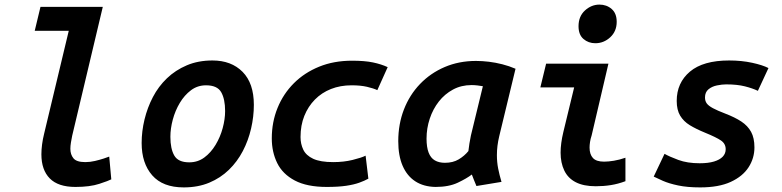

<svg xmlns="http://www.w3.org/2000/svg" viewBox="-20 -801 3400 835"><path d="M308 12Q233 12 196.5 -25Q160 -62 160 -130Q160 -150 163 -173Q166 -196 172 -220L279 -667H131L156 -771H427L294 -211Q291 -197 288.5 -181.5Q286 -166 286 -154Q286 -129 299.5 -112.5Q313 -96 351 -96Q372 -96 393 -101Q414 -106 431 -111.5Q448 -117 455 -120L464 -21Q453 -15 412 -1.5Q371 12 308 12Z M779 14Q688 14 642 -38.5Q596 -91 596 -179Q596 -230 608.5 -281.5Q621 -333 645 -379Q669 -425 706 -460.5Q743 -496 792.5 -517Q842 -538 904 -538Q986 -538 1035 -488.5Q1084 -439 1084 -345Q1084 -294 1072 -242Q1060 -190 1036 -144Q1012 -98 975.5 -62.5Q939 -27 890 -6.5Q841 14 779 14ZM803 -95Q840 -95 868.5 -116Q897 -137 917.5 -171Q938 -205 948.5 -244Q959 -283 959 -318Q959 -370 942 -400Q925 -430 876 -430Q839 -430 810.5 -408.5Q782 -387 762 -353.5Q742 -320 731.5 -281Q721 -242 721 -206Q721 -154 738 -124.5Q755 -95 803 -95Z M1401 12Q1315 12 1262 -16Q1209 -44 1185.5 -92Q1162 -140 1162 -199Q1162 -270 1187 -331.5Q1212 -393 1258 -439Q1304 -485 1368 -511Q1432 -537 1511 -537Q1566 -537 1602 -529.5Q1638 -522 1666 -509L1621 -409Q1604 -417 1576 -423.5Q1548 -430 1509 -430Q1460 -430 1419.5 -414Q1379 -398 1349.5 -368Q1320 -338 1303.5 -297Q1287 -256 1287 -205Q1287 -175 1299 -150Q1311 -125 1342 -110.5Q1373 -96 1429 -96Q1475 -96 1513.5 -105.5Q1552 -115 1570 -124L1582 -24Q1566 -15 1542.5 -6.5Q1519 2 1485 7Q1451 12 1401 12Z M1874 12Q1822 11 1786 -12.5Q1750 -36 1731 -80Q1712 -124 1712 -187Q1712 -261 1736.5 -324.5Q1761 -388 1806.5 -435.5Q1852 -483 1914 -509.5Q1976 -536 2050 -536Q2077 -536 2106 -532.5Q2135 -529 2164.5 -521.5Q2194 -514 2222 -502L2151 -208Q2146 -187 2143.5 -167Q2141 -147 2141 -126Q2141 -96 2146.5 -68Q2152 -40 2161 -10L2052 8Q2048 -1 2041.5 -17.5Q2035 -34 2032 -42Q2010 -25 1971 -6.5Q1932 12 1874 12ZM1915 -93Q1950 -93 1975 -108Q2000 -123 2017 -144Q2019 -161 2021.5 -177Q2024 -193 2028 -212L2080 -426Q2070 -428 2056 -429.5Q2042 -431 2031 -431Q1986 -431 1950 -411.5Q1914 -392 1888.5 -359.5Q1863 -327 1849 -285Q1835 -243 1835 -198Q1835 -161 1844 -137.5Q1853 -114 1871 -103.5Q1889 -93 1915 -93Z M2571 9Q2518 9 2484 -8.5Q2450 -26 2434 -59.5Q2418 -93 2418 -137Q2418 -157 2421 -179.5Q2424 -202 2430 -227L2477 -421H2330L2355 -524H2626L2553 -212Q2548 -197 2546 -183.5Q2544 -170 2544 -159Q2544 -130 2558.5 -114Q2573 -98 2607 -98Q2626 -98 2650 -102Q2674 -106 2700 -115V-13Q2668 -1 2636.5 4Q2605 9 2571 9ZM2569 -613Q2539 -613 2517.5 -631.5Q2496 -650 2496 -687Q2496 -730 2524 -755.5Q2552 -781 2587 -781Q2618 -781 2640 -762Q2662 -743 2662 -706Q2662 -665 2634 -639Q2606 -613 2569 -613Z M3025 14Q2969 14 2929 5.5Q2889 -3 2863 -14.5Q2837 -26 2823 -33L2870 -132Q2891 -120 2930 -105.5Q2969 -91 3023 -91Q3060 -91 3085 -98.5Q3110 -106 3123 -119.5Q3136 -133 3136 -152Q3136 -176 3115.5 -190Q3095 -204 3046 -224Q3007 -240 2980 -256.5Q2953 -273 2938 -298Q2923 -323 2923 -362Q2923 -441 2980.5 -489.5Q3038 -538 3151 -538Q3205 -538 3251 -528Q3297 -518 3322 -505L3276 -406Q3253 -417 3219.5 -425.5Q3186 -434 3138 -434Q3120 -434 3098 -429.5Q3076 -425 3061 -412.5Q3046 -400 3046 -377Q3046 -362 3053.5 -351.5Q3061 -341 3080.5 -330.5Q3100 -320 3134 -307Q3176 -291 3204 -272.5Q3232 -254 3246.5 -227.5Q3261 -201 3261 -160Q3261 -113 3235.5 -73.5Q3210 -34 3158 -10Q3106 14 3025 14Z"/></svg>

Font: Ubuntu Sans Mono SemiBold
Style: Italic
Weight: 600
Italic angle: -13.5°
Monospace: yes
Designer: Dalton Maag Ltd
Foundry: Dalton Maag Ltd
Version: Version 1.006